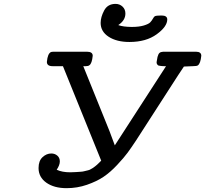

<svg xmlns="http://www.w3.org/2000/svg" viewBox="-20 -961 1060 992"><path d="M179.2 -92.8Q179.2 -129.9 199.7 -148.9Q220.2 -168 245.1 -168Q263.2 -168 276.1 -157Q289.1 -146 289.1 -127Q289.1 -107.9 272.9 -84Q300.8 -70.8 342.8 -70.8Q358.9 -70.8 373 -72Q387.2 -73.2 397.7 -73.7Q408.2 -74.2 418.2 -77.1Q428.2 -80.1 434.6 -81.1Q440.9 -82 449 -86.9Q457 -91.8 460.4 -93.5Q463.9 -95.2 471.4 -101.6Q479 -107.9 481.4 -109.9Q483.9 -111.8 492.4 -120.4Q501 -128.9 502.9 -130.9L305.2 -619.1H252Q222.2 -619.1 222.2 -641.1Q226.1 -684.1 243.2 -691.9Q246.1 -693.8 261.2 -693.8H429.2Q459 -693.8 459 -672.9Q455.1 -632.8 441.9 -624Q436 -619.1 423.8 -619.1H410.2L545.9 -283.2L573.2 -210L837.9 -619.1Q834 -619.1 827.4 -619.1Q820.8 -619.1 817.4 -619.6Q814 -620.1 808.6 -620.6Q803.2 -621.1 800 -622.1Q796.9 -623 794.4 -625.5Q792 -627.9 790.5 -631.3Q789.1 -634.8 789.1 -640.1Q789.1 -644 793.9 -667Q797.9 -682.1 804 -687.5Q810.1 -692.9 823.2 -693.8H992.2Q1020 -693.8 1020 -672.9Q1016.1 -632.8 1002 -623Q996.1 -619.1 976.1 -619.1Q960 -619.1 930.2 -617.2Q927.2 -612.3 900.9 -573.2L682.1 -233.9Q658.2 -197.8 639.6 -172.4Q621.1 -147 585.4 -108.9Q549.8 -70.8 514.9 -47.4Q480 -23.9 429.4 -6.3Q378.9 11.2 324.2 11.2Q259.3 11.2 219.2 -17.3Q179.2 -45.9 179.2 -92.8ZM500 -842.8Q500 -872.6 518.1 -906.7Q536.1 -940.9 577.1 -940.9Q598.1 -940.9 613 -927Q627.9 -913.1 627.9 -891.1Q627.9 -856 591.8 -832V-831.1Q615.7 -822.3 660.2 -821.8Q698.2 -821.8 723.1 -829.3Q748 -836.9 756.1 -845.5Q764.2 -854 770 -864.5Q775.9 -875 779.8 -877Q786.6 -880.9 812 -880.9H814.9Q843.8 -880.9 844.2 -860.8Q844.2 -823.7 789.6 -783.9Q734.9 -744.1 648.9 -744.1Q583 -744.1 541.5 -771Q500 -797.9 500 -842.8Z"/></svg>

Font: CMU Concrete
Style: BoldItalic
Weight: 700
Italic angle: -14.04°
Version: Version 0.7.0